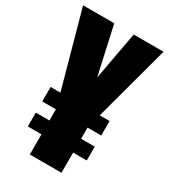

<svg xmlns="http://www.w3.org/2000/svg" viewBox="-199 -904 878 998"><g transform="rotate(30 239.5 -405.0)"><path d="M146 0V-121H64V-204H146V-271H64V-358H123L-2 -810H185L249 -522L302 -810H481L359 -358H418V-271H336V-204H418V-121H336V0Z"/></g></svg>

Font: Oswald Heavy
Style: Regular
Weight: 400
Designer: Vernon Adams
Foundry: Vernon Adams
Version: Version 4.101